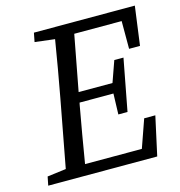

<svg xmlns="http://www.w3.org/2000/svg" viewBox="-101 -760 794 849"><g transform="rotate(-15 296.0 -335.0)"><path d="M122 -629 130 -670H592L568 -492H518V-619H301L253 -365H408L442 -461H484L439 -224H397L400 -319H245L243 -310Q231 -246 220 -180.5Q209 -115 198 -50H458L503 -178H554L515 0H16L24 -40L110 -51L168 -360Q192 -489 213 -618Z"/></g></svg>

Font: Source Serif Pro
Style: Italic
Weight: 400
Italic angle: -12°
Designer: Frank Grießhammer
Foundry: Adobe Systems Incorporated
Version: Version 3.001;hotconv 1.0.111;makeotfexe 2.5.65597